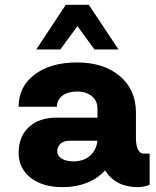

<svg xmlns="http://www.w3.org/2000/svg" viewBox="-20 -770 651 800"><path d="M302.7 -661.1 231.4 -564H131.3L253.9 -750H350.1L473.6 -564H373.5ZM577.6 -129.9H603.5V0Q578.6 9.8 553.7 9.8Q462.4 9.8 417.5 -60.1Q388.2 -26.9 342.3 -8.5Q296.4 9.8 241.2 9.8Q157.7 9.8 107.7 -29.3Q57.6 -68.4 57.6 -133.8Q57.6 -200.7 100.1 -240.2Q142.6 -279.8 214.8 -279.8H386.2V-317.4Q386.2 -350.1 362.5 -369.4Q338.9 -388.7 301.3 -388.7Q263.7 -388.7 240.5 -371.6Q217.3 -354.5 217.3 -325.2H57.6Q57.6 -409.2 124.3 -459.5Q190.9 -509.8 301.3 -509.8Q411.6 -509.8 479 -453.1Q546.4 -396.5 546.4 -301.3V-194.8Q546.4 -164.6 554.9 -147.2Q563.5 -129.9 577.6 -129.9ZM286.1 -97.7Q328.1 -97.7 354.7 -120.8Q381.3 -144 386.2 -183.6H270Q246.6 -183.6 232.7 -171.9Q218.8 -160.2 218.8 -140.1Q218.8 -120.6 237.1 -109.1Q255.4 -97.7 286.1 -97.7Z"/></svg>

Font: Now Alt
Style: Bold
Weight: 700
Designer: Alfredo Marco Pradil
Foundry: Alfredo Marco Pradil
Version: Version 1.002;PS 001.002;hotconv 1.0.88;makeotf.lib2.5.64775